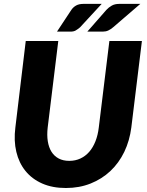

<svg xmlns="http://www.w3.org/2000/svg" viewBox="-20 -934 738 962"><path d="M48.5 0ZM327 -128Q357.5 -128 382.8 -139.8Q408 -151.5 427 -173.2Q446 -195 458.2 -226Q470.5 -257 475 -295.5L528 -728.5H691L638 -295.5Q629.5 -229 602.8 -173.2Q576 -117.5 533.2 -77.2Q490.5 -37 434 -14.5Q377.5 8 310 8Q242.5 8 191.5 -14.5Q140.5 -37 107.8 -77.2Q75 -117.5 61.8 -173.2Q48.5 -229 57 -295.5L109 -728.5H272L219 -295.5Q214.5 -257 219.5 -226Q224.5 -195 238.2 -173.2Q252 -151.5 274.2 -139.8Q296.5 -128 327 -128ZM489.5 -914.5 381 -797Q369 -787 359 -781.2Q349 -775.5 333 -775.5H265.5L337.5 -884.5Q347 -898.5 361.5 -906.5Q376 -914.5 397.5 -914.5ZM683 -914.5 546.5 -797Q534 -786.5 522 -781Q510 -775.5 494 -775.5H417.5L513 -884.5Q525 -897.5 540.2 -906Q555.5 -914.5 577 -914.5Z"/></svg>

Font: Lato Black
Style: Italic
Weight: 900
Italic angle: -7°
Designer: Lukasz Dziedzic
Foundry: tyPoland Lukasz Dziedzic
Version: Version 2.007; 2014-02-27